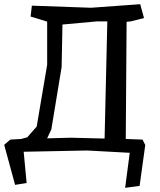

<svg xmlns="http://www.w3.org/2000/svg" viewBox="-20 -726 763 916"><path d="M318 -69 479 -65 492 -624H443L278 -609L274 -406L225 -109L205 -66ZM673 -34 646 161 577 170 599 3 396 -8 93 -2 107 147 52 156 0 -35 29 -60 81 -63 110 -71 155 -122 205 -417V-623L126 -647L132 -699L414 -689L649 -706L667 -640L604 -624L584 -622L580 -63L660 -60Z"/></svg>

Font: Underdog
Style: Regular
Weight: 400
Designer: Sergey Steblina
Foundry: Sergey Steblina, Jovanny Lemonad
Version: Version 1.001; ttfautohint (v0.9)